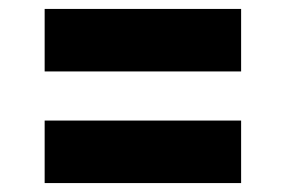

<svg xmlns="http://www.w3.org/2000/svg" viewBox="-20 -545 640 430"><path d="M520 -385H80V-525H520ZM520 -135H80V-275H520Z"/></svg>

Font: JetBrains Mono Extra Bold
Style: Regular
Weight: 800
Monospace: yes
Designer: Philipp Nurullin, Konstantin Bulenkov
Foundry: JetBrains
Version: 2.002